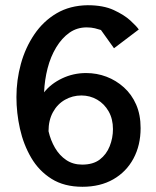

<svg xmlns="http://www.w3.org/2000/svg" viewBox="-20 -712 598 736"><path d="M296 4Q226 4 177.5 -26.5Q129 -57 99.5 -107.5Q70 -158 56.5 -218.5Q43 -279 43 -340Q43 -405 60 -467Q77 -529 111.5 -580Q146 -631 197 -661Q248 -691 316 -692Q376 -692 416 -673.5Q456 -655 479.5 -633.5Q503 -612 512 -599L417 -527L367 -597Q358 -600 344 -603.5Q330 -607 312 -607Q275 -607 246 -586.5Q217 -566 195.5 -530.5Q174 -495 162.5 -450.5Q151 -406 149 -358Q175 -391 218 -411.5Q261 -432 310 -432Q351 -432 388 -418Q425 -404 455 -377Q485 -350 502 -311Q519 -272 519 -221Q519 -155 491.5 -104Q464 -53 414 -24.5Q364 4 296 4ZM295 -81Q337 -81 362.5 -100.5Q388 -120 400.5 -151.5Q413 -183 413 -217Q413 -256 396.5 -285Q380 -314 352.5 -330Q325 -346 292 -346Q258 -346 229 -329.5Q200 -313 183 -282Q166 -251 166 -209Q174 -174 191 -145Q208 -116 234 -98.5Q260 -81 295 -81Z"/></svg>

Font: Kreon
Style: Regular
Weight: 400
Designer: Julia Petretta
Foundry: Julia Petretta and Eli Heuer
Version: Version 2.002